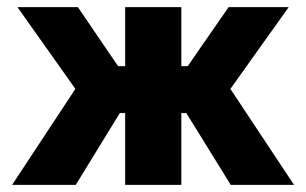

<svg xmlns="http://www.w3.org/2000/svg" viewBox="-20 -520 861 540"><path d="M332 -500V-334H312L199 -500H29L192 -270L14 0H193L317 -202H332V0H490V-202H504L629 0H807L628 -270L792 -500H623L508 -334H490V-500Z"/></svg>

Font: LT Wave Alt Black
Style: Regular
Weight: 900
Designer: Daniel Lyons
Version: Version 2.5 (Glyphs App)